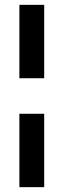

<svg xmlns="http://www.w3.org/2000/svg" viewBox="-20 -621 262 792"><path d="M60 -298.3V-601H162.3V-298.3ZM60 151V-151.7H162.3V151Z"/></svg>

Font: Darker Grotesque Light
Style: Regular
Weight: 300
Designer: Gabriel Lam
Foundry: TypeRant
Version: Version 1.000;gftools[0.9.28]